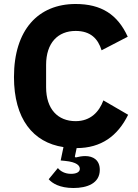

<svg xmlns="http://www.w3.org/2000/svg" viewBox="-20 -730 691 962"><path d="M359 -575C434 -575 471 -536 489 -478L620 -546C569 -658 487 -710 359 -710C171 -710 50 -580 50 -344C50 -135 145 -16 298 7L284 74L305 76C367 82 380 101 380 116C380 133 361 141 336 141C305 141 283 128 270 112L224 168C241 188 279 212 348 212C416 212 480 189 480 121C480 72 447 52 407 52C391 52 375 55 359 59L355 55L364 12C487 12 570 -49 622 -155L498 -227C477 -170 434 -123 359 -123C270 -123 211 -183 211 -293V-405C211 -515 270 -575 359 -575Z"/></svg>

Font: LVC Sans
Style: Bold
Weight: 700
Designer: Mike Abbink, Paul van der Laan, Pieter van Rosmalen
Foundry: Bold Monday
Version: Version 3.0